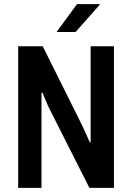

<svg xmlns="http://www.w3.org/2000/svg" viewBox="-20 -910 640 930"><path d="M68 0V-686H187L380 -298L415 -221H419V-686H532V0H413L214 -394L185 -462L181 -461V0ZM254 -755 353 -890H463V-887L346 -755Z"/></svg>

Font: Chivo Mono Medium Medium
Style: Regular
Weight: 500
Monospace: yes
Version: Version 1.008